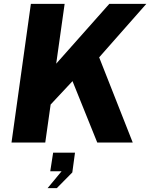

<svg xmlns="http://www.w3.org/2000/svg" viewBox="-20 -743 783 1001"><path d="M672 0 497 -444 743 -723H550L273 -411L317 -723H141L40 0H216L244 -198L358 -320L487 0ZM228 238H276L357 156L371 53H257L242 150H301Z"/></svg>

Font: United Sans ExtraBold
Style: Italic
Weight: 800
Italic angle: -8°
Designer: Pablo Impallari, Rodrigo Fuenzalida (Modified by Dan O. Williams)
Version: Version 1.000;PS 001.000;hotconv 1.0.88;makeotf.lib2.5.64775